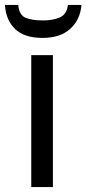

<svg xmlns="http://www.w3.org/2000/svg" viewBox="-42 -760 351 780"><path d="M173 0H85V-536H173ZM289 -740Q284 -680 243.5 -643Q203 -606 131 -606Q57 -606 19.5 -642Q-18 -678 -22 -740H32Q36 -699 61.5 -688Q87 -677 133 -677Q172 -677 200.5 -689Q229 -701 234 -740Z"/></svg>

Font: Noto Sans
Style: Regular
Weight: 400
Designer: Monotype Design Team
Foundry: Monotype Imaging Inc.
Version: Version 1.902